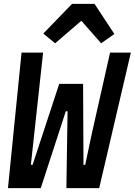

<svg xmlns="http://www.w3.org/2000/svg" viewBox="-20 -969 694 989"><path d="M467 -949 569 -794 501 -746 399 -862 264 -746 203 -796 351 -949ZM21 0 91 -698H202L158 -294L139 -120H148L285 -537H408L410 -120H419L453 -281L547 -698H654L491 0H322L328 -396H319L190 0Z"/></svg>

Font: IBM Plex Mono SemiBold
Style: Italic
Weight: 600
Italic angle: -9°
Monospace: yes
Designer: Mike Abbink, Paul van der Laan, Pieter van Rosmalen
Foundry: Bold Monday
Version: Version 2.3